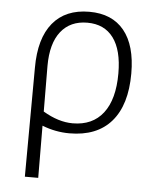

<svg xmlns="http://www.w3.org/2000/svg" viewBox="-49 -503 588 730"><g transform="rotate(5 245.0 -138.0)"><path d="M73 185 75 -231Q75 -343 123.5 -402Q172 -461 263 -461Q350 -461 396 -404.5Q442 -348 442 -241Q442 -121 387 -57.5Q332 6 227 6Q174 6 123 -14L124 185ZM122 -242 123 -68Q182 -33 236 -33Q312 -33 352.5 -85.5Q393 -138 393 -237Q393 -326 358.5 -372.5Q324 -419 259 -419Q194 -419 158 -373.5Q122 -328 122 -242Z"/></g></svg>

Font: Alegreya Sans Light
Style: Regular
Weight: 300
Designer: Juan Pablo del Peral
Foundry: Huerta Tipografica
Version: Version 2.007